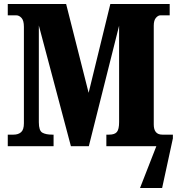

<svg xmlns="http://www.w3.org/2000/svg" viewBox="-20 -734 890 964"><path d="M19 0V-58H48Q72 -58 86 -70.5Q100 -83 100 -115V-599Q100 -631 88 -644Q76 -657 62 -657H19V-714H312L425 -268L534 -714H832V-657H785Q774 -657 763 -644.5Q752 -632 752 -605V-109Q752 -58 795 -58H848V-39L794 210H683L765 0H514V-58H528Q556 -58 567 -71.5Q578 -85 578 -121V-605L426 0H336L175 -606V-120Q175 -78 192.5 -68Q210 -58 242 -58H249V0Z"/></svg>

Font: Noto Serif Condensed Black
Style: Regular
Weight: 900
Width: 3
Designer: Monotype Design Team
Foundry: Monotype Imaging Inc.
Version: Version 2.015; ttfautohint (v1.8.4.7-5d5b)